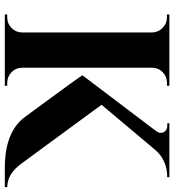

<svg xmlns="http://www.w3.org/2000/svg" viewBox="18 -758 740 817"><g transform="rotate(90 388.5 -350.0)"><path d="M268.6 -627.9V-72.8Q269 -46.9 287.8 -28.6Q306.6 -10.3 333 -10.3H345.2L345.7 0H42V-10.3H54.7Q81.1 -10.3 99.6 -28.6Q118.2 -46.9 118.7 -72.8V-627.4Q117.7 -653.3 99.1 -671.6Q80.6 -689.9 54.7 -689.9H42V-700.2H345.7L345.2 -689.9H332.5Q306.6 -689.9 287.8 -671.9Q269 -653.8 268.6 -627.9ZM426.3 -411.6 675.3 -72.3Q698.2 -41 722.7 -25.9Q747.1 -10.7 776.9 -10.3V0H694.8Q543.9 0 480 -83Q300.8 -326.7 300.8 -330.1L538.1 -643.6Q550.8 -660.2 543.2 -675.8Q535.6 -691.4 514.6 -691.4H504.9V-700.2H734.4V-690.9H730Q697.8 -690.9 668.9 -678Q640.1 -665 620.6 -642.6Z"/></g></svg>

Font: Cinzel Decorative Bold
Style: Regular
Weight: 700
Designer: Natanael Gama
Version: Version 1.001;PS 001.001;hotconv 1.0.56;makeotf.lib2.0.21325